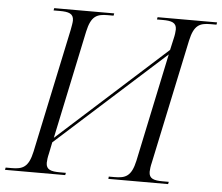

<svg xmlns="http://www.w3.org/2000/svg" viewBox="-71 -772 959 829"><g transform="rotate(5 408.5 -357.0)"><path d="M-20 0H241L243 -10H217C179 -10 157 -16 157 -46C157 -55 159 -71 163 -87L173 -136L641 -558L542 -89C527 -20 501 -10 454 -10H429L428 0H687L689 -10H663C625 -10 603 -16 603 -46C603 -55 605 -71 609 -87L723 -625C738 -694 763 -704 810 -704H835L837 -714H579L577 -704H602C640 -704 662 -698 662 -668C662 -659 660 -643 656 -627L645 -578L178 -156L277 -625C292 -694 317 -704 364 -704H389L391 -714H131L129 -704H156C194 -704 216 -698 216 -668C216 -659 213 -643 210 -627L96 -89C81 -20 55 -10 8 -10H-18Z"/></g></svg>

Font: Noto Serif Display Light
Style: Italic
Weight: 300
Italic angle: -12°
Designer: Monotype Design Team
Foundry: Monotype Imaging Inc.
Version: Version 2.009